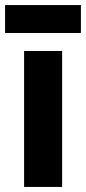

<svg xmlns="http://www.w3.org/2000/svg" viewBox="-29 -737 339 757"><path d="M66 0V-536H216V0ZM-9 -607V-717H290V-607Z"/></svg>

Font: Geist
Style: Bold
Weight: 400
Designer: Basement.studio, Andrés Briganti, Mateo Zaragoza
Foundry: Basement.studio, Vercel, Andrés Briganti, Guido Ferreyra, Mateo Zaragoza
Version: Version 1.401